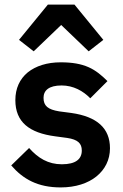

<svg xmlns="http://www.w3.org/2000/svg" viewBox="-20 -806 539 838"><path d="M305 -786 431 -632 367 -582 247 -697 127 -582 63 -632 189 -786ZM245 12C145 12 81 -24 29 -84L107 -160C146 -116 190 -89 250 -89C311 -89 337 -112 337 -149C337 -180 320 -197 273 -204L221 -211C108 -226 47 -273 47 -369C47 -420 66 -461 101 -490C136 -518 185 -534 245 -534C296 -534 334 -527 366 -513C398 -499 424 -477 449 -452L374 -377C343 -409 300 -433 249 -433C193 -433 170 -411 170 -379C170 -344 189 -328 238 -320L291 -313C404 -297 460 -246 460 -159C460 -108 438 -66 401 -36C364 -6 310 12 245 12Z"/></svg>

Font: Plexus Sans SemiBold
Style: Regular
Weight: 600
Version: Version 2.001;PS 002.001;hotconv 1.0.70;makeotf.lib2.5.58329